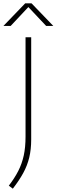

<svg xmlns="http://www.w3.org/2000/svg" viewBox="-52 -964 340 1154"><path d="M25 170 1 152Q35.5 107 57.8 63.5Q80 20 90.8 -29.5Q101.5 -79 101.5 -143V-740H135.5V-126Q135.5 -66 123.8 -17.2Q112 31.5 87.5 76.2Q63 121 25 170ZM-31.5 -808 99.5 -944H137.5L268.5 -808H225.5L118.5 -921.5L12 -808Z"/></svg>

Font: Encode Sans SmExp Th
Style: Regular
Weight: 100
Width: 6
Designer: Multiple Designers
Foundry: Impallari Type
Version: Version 3.002; ttfautohint (v1.8.3) -l 8 -r 50 -G 200 -x 14 